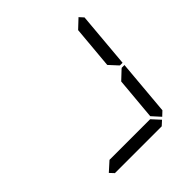

<svg xmlns="http://www.w3.org/2000/svg" viewBox="-238 -1151 1348 1348"><g transform="rotate(-45 435.5 -477.5)"><path d="M698.2 -485.4 704.1 -489.3H730.5L694.3 -76.2L661.1 -44.9L604.5 -107.4L632.8 -423.8ZM740.2 -955.1 768.6 -923.8 732.4 -509.8H706.1L702.1 -513.7L645.5 -575.2L673.8 -892.6ZM645.5 -31.2 611.3 0H146.5L117.2 -31.2L185.5 -92.8H588.9Z"/></g></svg>

Font: my7seg
Style: Book
Weight: 400
Italic angle: -5°
Designer: Keshikan(Twitter:@keshinomi_88pro)
Version: Version 0.46